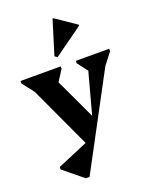

<svg xmlns="http://www.w3.org/2000/svg" viewBox="-188 -909 1000 1261"><g transform="rotate(-20 312.0 -279.0)"><path d="M286 78 46 -440H96V-359L2 -479V-496H283V-479L218 -378H204V-467L382 -86L353 -71L465 -486V-390H457L389 -479V-496H622V-479L532 -362V-440H582L213 251H187L51 140V123L292 21ZM285 -560 267 -572 340 -809H347L488 -713V-706Z"/></g></svg>

Font: Platypi Light
Style: Bold
Weight: 700
Version: Version 1.200